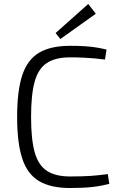

<svg xmlns="http://www.w3.org/2000/svg" viewBox="-20 -932 607 964"><path d="M332 -702Q374 -702 404.5 -700Q435 -698 461 -694Q487 -690 515 -683L507 -633Q477 -637 452.5 -639Q428 -641 399.5 -642.5Q371 -644 332 -644Q258 -644 215 -615.5Q172 -587 154 -522Q136 -457 136 -345Q136 -233 154 -168Q172 -103 215 -74.5Q258 -46 332 -46Q394 -46 437 -49Q480 -52 521 -58L529 -9Q487 2 442.5 7Q398 12 332 12Q235 12 176.5 -22.5Q118 -57 92 -135Q66 -213 66 -345Q66 -477 92 -555Q118 -633 176.5 -667.5Q235 -702 332 -702ZM423 -912 461 -863 283 -736 259 -766Z"/></svg>

Font: Exo 2 Light
Style: Regular
Weight: 300
Designer: Natanael Gama
Foundry: Natanael Gama
Version: Version 2.010